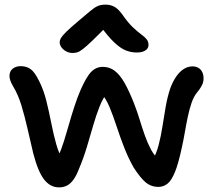

<svg xmlns="http://www.w3.org/2000/svg" viewBox="-20 -795 921 830"><path d="M235 15Q198 15 171.5 -18Q145 -51 124 -131Q111 -185 99 -238.5Q87 -292 72.5 -339.5Q58 -387 36 -423Q20 -450 21 -469Q22 -488 35.5 -498.5Q49 -509 70 -509Q94 -509 112 -496.5Q130 -484 150 -443Q169 -405 180.5 -358.5Q192 -312 201.5 -263.5Q211 -215 223 -172Q235 -129 255 -97L218 -95Q233 -119 245 -151.5Q257 -184 267.5 -221.5Q278 -259 290 -298Q302 -337 315 -373Q341 -441 365 -473.5Q389 -506 424 -506Q454 -506 476.5 -488.5Q499 -471 518.5 -436.5Q538 -402 559 -349Q573 -313 584 -277Q595 -241 606.5 -208.5Q618 -176 632.5 -149Q647 -122 667 -105L637 -98Q655 -127 665.5 -167Q676 -207 682.5 -250Q689 -293 696.5 -335Q704 -377 716 -413Q726 -440 740 -461.5Q754 -483 772.5 -495.5Q791 -508 812 -508Q826 -508 837 -502Q848 -496 854 -484Q860 -472 860 -456Q860 -440 852.5 -425.5Q845 -411 834 -398Q818 -379 808.5 -351.5Q799 -324 792 -291Q785 -258 779 -223Q773 -188 766 -157Q751 -87 736 -50.5Q721 -14 703.5 -0.5Q686 13 664 13Q634 13 611 -5.5Q588 -24 557 -72Q535 -111 517 -157Q499 -203 484 -249Q469 -295 453.5 -332Q438 -369 419 -390L444 -395Q425 -371 410.5 -334.5Q396 -298 383 -253Q370 -208 355.5 -159.5Q341 -111 321 -64Q310 -35 297 -17.5Q284 0 269 7.5Q254 15 235 15ZM294 -566Q279 -566 266 -573Q253 -580 245.5 -590.5Q238 -601 238 -612Q238 -621 243 -630Q248 -639 265.5 -656.5Q283 -674 321 -706Q351 -731 368.5 -746Q386 -761 400.5 -768Q415 -775 436 -775Q460 -775 477.5 -764Q495 -753 514 -725Q536 -694 556 -675.5Q576 -657 591 -646Q606 -635 614 -625Q622 -615 622 -600Q622 -586 608.5 -577Q595 -568 571 -568Q547 -568 524 -577Q501 -586 473.5 -612Q446 -638 409 -689L448 -688Q406 -645 380 -620Q354 -595 338.5 -583Q323 -571 313 -568.5Q303 -566 294 -566Z"/></svg>

Font: Shantell Sans Medium
Style: Regular
Weight: 500
Designer: Stephen Nixon, Anya Danilova, Shantell Martin
Foundry: Arrow Type
Version: Version 1.011;[c5ecc13dd]